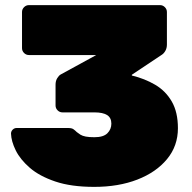

<svg xmlns="http://www.w3.org/2000/svg" viewBox="-20 -720 749 750"><path d="M348 10Q258 10 196 -11Q134 -32 96.5 -64.5Q59 -97 41.5 -132.5Q24 -168 23 -198Q23 -207 29.5 -213.5Q36 -220 45 -220H246Q260 -220 266.5 -215.5Q273 -211 280 -204Q286 -199 294 -194Q302 -189 315 -186.5Q328 -184 349 -184Q384 -184 399.5 -199.5Q415 -215 415 -237Q415 -260 398.5 -270.5Q382 -281 349 -281H224Q213 -281 205 -289Q197 -297 197 -308V-389Q197 -404 203.5 -414.5Q210 -425 217 -429L356 -505H93Q82 -505 74 -513Q66 -521 66 -532V-673Q66 -684 74 -692Q82 -700 93 -700H605Q616 -700 624 -692Q632 -684 632 -673V-546Q632 -532 626 -521.5Q620 -511 612 -506L495 -428V-425Q545 -413 586 -389Q627 -365 651 -323.5Q675 -282 675 -219Q675 -150 632.5 -98.5Q590 -47 516.5 -18.5Q443 10 348 10Z"/></svg>

Font: Rubik Black
Style: Regular
Weight: 900
Designer: Hubert and Fischer
Foundry: Hubert and Fischer
Version: Version 2.300;gftools[0.9.30]